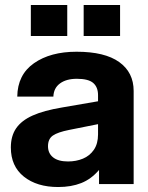

<svg xmlns="http://www.w3.org/2000/svg" viewBox="-20 -740 595 772"><path d="M23.6 -147Q23.6 -193.2 45 -224.3Q66.4 -255.4 111.2 -275.5Q156 -295.6 229.2 -307.8L374.2 -332.8V-357.2Q374.2 -389.6 354.8 -406.4Q335.4 -423.2 289 -423.2Q246.6 -423.2 221.2 -404.5Q195.8 -385.8 194.6 -351.6H49.4Q50.6 -439.6 116.6 -485.8Q182.6 -532 287.8 -532Q401.4 -532 459.4 -490.4Q517.4 -448.8 517.4 -374.2V0H378.2V-56.6Q346.8 -19.8 306.6 -3.9Q266.4 12 214 12Q128.4 12 76 -29.8Q23.6 -71.6 23.6 -147ZM374.2 -199.4V-240.8L258 -217.6Q212.6 -208.6 192.8 -195.1Q173 -181.6 173 -152Q173 -123.6 193.6 -107.2Q214.2 -90.8 253.4 -90.8Q286.2 -90.8 313.5 -102.1Q340.8 -113.4 357.5 -137.8Q374.2 -162.2 374.2 -199.4ZM104 -720H250.4V-595.2H104ZM316.4 -720H462.8V-595.2H316.4Z"/></svg>

Font: Aspekta Variable
Style: Regular
Weight: 400
Designer: Ivo Dolenc
Version: Version 2.100